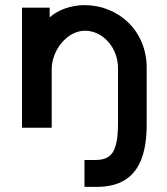

<svg xmlns="http://www.w3.org/2000/svg" viewBox="-20 -505 652 750"><path d="M553 -240C553 -384 444 -485 309 -485C259 -485 205 -466 174 -437V-475H66V-6H182V-237C183 -309 242 -385 312 -385C381 -385 441 -320 441 -238V-26C441 94 413 120 350 120H310V225H358C512 225 553 117 553 -19Z"/></svg>

Font: Mint Spirit No2
Style: Bold
Weight: 700
Designer: HARENDAL Hirwen
Foundry: Arkandis Digital Foundry.
Version: Version 1.004;FFEdit